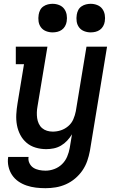

<svg xmlns="http://www.w3.org/2000/svg" viewBox="-20 -775 640 1008"><path d="M219 213Q193 213 168 210Q143 207 119.5 199Q96 191 76.5 177.5Q57 164 43.5 144Q30 124 24.5 99Q19 74 23 49H130Q127 66 134.5 81.5Q142 97 155 105.5Q168 114 185 117.5Q202 121 219 121Q242 121 265 112.5Q288 104 305.5 87Q323 70 332.5 47.5Q342 25 346 2L358 -70Q347 -52 332.5 -36.5Q318 -21 300 -10.5Q282 0 262 4Q242 8 223 8Q194 8 167 0Q140 -8 119.5 -25.5Q99 -43 86.5 -67Q74 -91 69 -118Q64 -145 65.5 -174Q67 -203 72 -232L106 -438H63V-530H229L177 -217Q174 -201 173.5 -185.5Q173 -170 175 -155Q177 -140 183.5 -126Q190 -112 201 -102.5Q212 -93 226.5 -88.5Q241 -84 257 -84Q279 -84 300 -91Q321 -98 338.5 -113Q356 -128 365 -149Q374 -170 378 -191L434 -530H542L452 17Q447 44 438 70Q429 96 413 119.5Q397 143 374.5 162Q352 181 326 192.5Q300 204 273 208.5Q246 213 219 213ZM456 -605Q438 -605 421.5 -611.5Q405 -618 395 -631.5Q385 -645 382.5 -662.5Q380 -680 383 -698Q385 -711 391 -722.5Q397 -734 408 -741.5Q419 -749 431.5 -752Q444 -755 456 -755Q474 -755 490.5 -748.5Q507 -742 517 -728.5Q527 -715 530 -697.5Q533 -680 530 -662Q528 -649 521.5 -637.5Q515 -626 504.5 -618.5Q494 -611 481.5 -608Q469 -605 456 -605ZM256 -605Q238 -605 221.5 -611.5Q205 -618 195 -631.5Q185 -645 182.5 -662.5Q180 -680 183 -698Q185 -711 191 -722.5Q197 -734 208 -741.5Q219 -749 231.5 -752Q244 -755 256 -755Q274 -755 290.5 -748.5Q307 -742 317 -728.5Q327 -715 330 -697.5Q333 -680 330 -662Q328 -649 321.5 -637.5Q315 -626 304.5 -618.5Q294 -611 281.5 -608Q269 -605 256 -605Z"/></svg>

Font: Iosevka Curly Slab SmBdEx
Style: Italic
Weight: 600
Width: 7
Italic angle: -9°
Monospace: yes
Designer: Belleve Invis
Foundry: Belleve Invis
Version: Version 11.1.0; ttfautohint (v1.8.3)